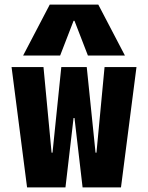

<svg xmlns="http://www.w3.org/2000/svg" viewBox="-20 -810 640 830"><path d="M97 0 30 -520H168L203 -150H207L245 -520H355L393 -150H397L432 -520H570L503 0H337L302 -300H298L263 0ZM80 -570 195 -790H405L520 -570H360L302 -720H298L240 -570Z"/></svg>

Font: M PLUS Code Latin Expanded
Style: Bold
Weight: 700
Width: 7
Designer: Coji Morishita
Foundry: UNDERFOREST DESIGN
Version: Version 1.002; ttfautohint (v1.8.3)